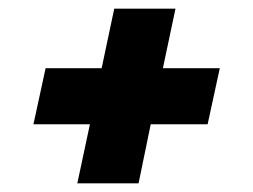

<svg xmlns="http://www.w3.org/2000/svg" viewBox="-20 -474 583 442"><path d="M158 -52 187 -188H57L85 -317H214L243 -454H384L355 -317H486L458 -188H327L299 -52Z"/></svg>

Font: Saira Thin ExtraBold
Style: Italic
Weight: 800
Italic angle: -12°
Version: Version 1.101